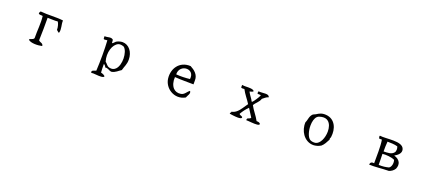

<svg xmlns="http://www.w3.org/2000/svg" viewBox="59 -1521 5883 2634"><g transform="rotate(20 3000.0 -203.5)"><path d="M701 -292C719 -349 689 -408 694 -467C591 -481 474 -467 364 -479C357 -470 350 -460 349 -445C364 -426 388 -436 411 -430C424 -327 409 -220 411 -107C399 -74 347 -83 345 -59C385 -23 485 -26 546 -40C545 -82 497 -76 479 -100C483 -206 484 -331 483 -430C544 -431 581 -424 631 -430C646 -410 661 -362 661 -315C678 -312 685 -284 701 -292Z M1726 -270C1726 -383 1657 -467 1567 -468C1540 -468 1511 -461 1481 -445C1465 -436 1457 -417 1433 -404C1427 -418 1432 -442 1425 -455C1389 -483 1353 -456 1303 -460C1306 -441 1300 -434 1307 -419C1324 -410 1338 -422 1359 -419C1367 -297 1367 -115 1359 23C1347 30 1328 33 1314 40C1302 46 1295 56 1303 75C1334 68 1407 83 1452 78C1479 75 1490 68 1490 61C1490 48 1457 32 1429 26C1425 -13 1425 -56 1425 -100C1440 -91 1453 -78 1459 -59C1498 -68 1520 -35 1559 -33C1615 -43 1644 -79 1685 -104C1701 -166 1726 -200 1726 -270ZM1653 -261C1654 -200 1639 -137 1606 -102C1583 -77 1551 -66 1510 -77C1476 -86 1468 -113 1437 -137C1419 -194 1419 -260 1436 -315C1451 -364 1479 -405 1519 -422C1544 -433 1581 -423 1600 -415C1633 -388 1652 -325 1653 -261Z M2676 -256C2677 -266 2676 -298 2676 -315C2678 -398 2615 -446 2554 -478C2471 -483 2407 -450 2367 -398C2330 -350 2313 -284 2321 -214C2329 -145 2371 -85 2428 -52C2489 -16 2567 -10 2639 -51C2648 -82 2690 -124 2662 -156C2623 -128 2609 -83 2558 -74C2510 -66 2473 -80 2447 -107C2413 -143 2398 -202 2403 -263C2509 -255 2583 -259 2676 -256ZM2606 -308C2543 -301 2472 -298 2406 -304C2403 -381 2460 -426 2518 -425C2569 -424 2617 -388 2606 -308Z M3717 -52C3720 -69 3689 -80 3662 -78C3626 -146 3575 -199 3539 -267C3563 -312 3609 -337 3625 -390C3651 -409 3671 -432 3706 -442C3702 -468 3678 -474 3648 -474C3615 -474 3575 -467 3547 -472C3547 -460 3541 -453 3544 -438C3555 -430 3585 -439 3596 -430C3585 -408 3576 -388 3558 -363C3550 -351 3519 -304 3510 -305C3506 -305 3494 -330 3491 -335C3469 -367 3446 -397 3432 -427C3450 -434 3475 -434 3484 -450C3476 -464 3455 -471 3430 -473C3387 -477 3331 -469 3309 -478C3302 -470 3307 -452 3306 -438C3324 -430 3339 -434 3354 -435C3387 -370 3435 -318 3473 -257C3438 -211 3407 -150 3361 -113C3342 -98 3320 -86 3294 -82C3297 -63 3277 -69 3281 -48C3301 -45 3359 -36 3403 -36C3433 -36 3457 -41 3458 -56C3459 -76 3416 -73 3409 -93C3435 -139 3466 -180 3502 -215C3526 -174 3553 -137 3577 -97C3569 -82 3555 -79 3543 -75C3531 -71 3522 -65 3524 -42C3554 -43 3641 -30 3687 -36C3704 -38 3716 -43 3717 -52Z M4697 -222C4706 -284 4698 -348 4670 -397C4642 -446 4596 -480 4530 -485C4465 -490 4432 -469 4394 -445C4380 -436 4363 -433 4356 -427C4312 -387 4319 -335 4297 -293C4293 -228 4312 -168 4344 -122C4382 -68 4440 -34 4506 -35C4540 -36 4576 -46 4612 -67C4647 -96 4668 -140 4690 -182C4683 -203 4695 -207 4697 -222ZM4629 -277C4629 -185 4587 -86 4522 -74C4498 -70 4467 -73 4445 -85C4403 -109 4377 -194 4377 -274C4377 -330 4390 -384 4419 -412C4434 -427 4456 -433 4482 -438C4523 -445 4554 -437 4577 -418C4613 -389 4629 -334 4629 -277Z M5686 -216C5671 -247 5639 -269 5598 -280C5641 -305 5694 -344 5676 -402C5659 -456 5593 -469 5518 -470C5447 -471 5368 -462 5320 -469C5310 -459 5323 -447 5320 -432C5329 -425 5349 -429 5364 -428C5381 -330 5374 -189 5375 -87C5335 -93 5319 -76 5316 -46C5401 -41 5500 -56 5601 -57C5631 -67 5663 -86 5683 -120C5699 -157 5698 -190 5686 -216ZM5594 -413C5608 -387 5605 -341 5590 -325C5557 -282 5495 -285 5441 -283C5440 -324 5442 -389 5446 -428C5491 -427 5548 -427 5594 -413ZM5616 -224C5631 -179 5619 -120 5586 -102C5544 -91 5497 -84 5441 -87C5443 -116 5438 -195 5438 -247C5490 -253 5571 -247 5616 -224Z"/></g></svg>

Font: Yuji Syuku Std R
Style: Regular
Weight: 400
Designer: Kataoka Yuji
Foundry: Kinuta Font Factory
Version: Version 3.000;hotconv 1.0.111;makeotfexe 2.5.65597